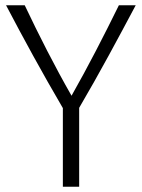

<svg xmlns="http://www.w3.org/2000/svg" viewBox="-20 -710 539 730"><path d="M219 -299V0H281V-300C359 -433 429 -564 496 -690H432C376 -576 315 -457 252 -346C189 -456 128 -576 74 -690H3C69 -564 140 -434 219 -299Z"/></svg>

Font: Repo Light
Style: Regular
Weight: 300
Designer: Stefan Peev
Foundry: Context Ltd
Version: Version 001.502